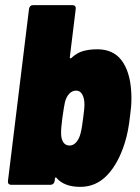

<svg xmlns="http://www.w3.org/2000/svg" viewBox="-20 -720 544 748"><path d="M492 -335Q492 -306 487 -271Q480 -206 466 -163Q441 -83 397.5 -37.5Q354 8 293 8Q230 8 200 -27Q199 -30 197 -29Q195 -28 194 -25L193 -15Q192 -8 187.5 -4Q183 0 177 0H23Q17 0 13.5 -4Q10 -8 11 -15L93 -685Q94 -692 98 -696Q102 -700 109 -700H262Q269 -700 272.5 -696Q276 -692 275 -685L252 -497Q252 -490 258 -494Q279 -514 303.5 -521Q328 -528 359 -528Q421 -528 453.5 -485Q486 -442 491 -366Q492 -355 492 -335ZM309 -312Q309 -337 300.5 -352Q292 -367 277 -367Q261 -367 249.5 -354.5Q238 -342 233 -322Q230 -310 223 -261L219 -225Q218 -217 218 -201Q218 -179 226.5 -166Q235 -153 251 -153Q266 -153 277.5 -166.5Q289 -180 294 -201Q298 -216 300.5 -235Q303 -254 304 -261Q305 -269 307 -285Q309 -301 309 -312Z"/></svg>

Font: Barlow Semi Condensed Black
Style: Italic
Weight: 900
Width: 4
Italic angle: -7°
Designer: Jeremy Tribby
Foundry: Tribby Type
Version: Version 1.408